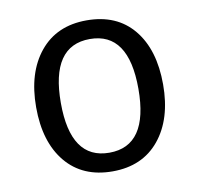

<svg xmlns="http://www.w3.org/2000/svg" viewBox="-67 -607 714 689"><g transform="rotate(-10 290.5 -263.0)"><path d="M291 -538Q401 -538 461.5 -464.5Q522 -391 522 -264Q522 -138 460.5 -63Q399 12 290 12Q181 12 120 -61.5Q59 -135 59 -262Q59 -388 120.5 -463Q182 -538 291 -538ZM291 -470Q149 -470 149 -262Q149 -56 290 -56Q432 -56 432 -264Q432 -470 291 -470Z"/></g></svg>

Font: FiraGO Book
Style: Regular
Weight: 350
Designer: bBox Type
Foundry: bBox Type GmbH
Version: Version 1.001;PS 001.001;hotconv 1.0.88;makeotf.lib2.5.64775